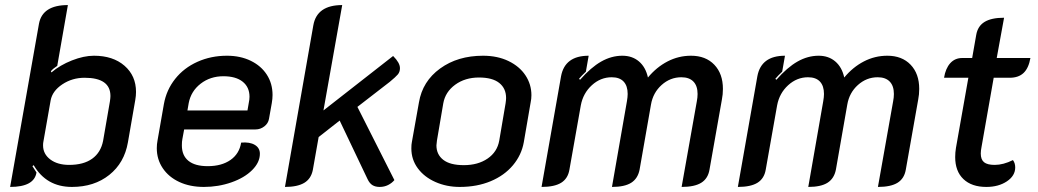

<svg xmlns="http://www.w3.org/2000/svg" viewBox="-20 -729 4097 758"><path d="M134 -636Q148 -709 248 -709L206 -469Q189 -458 181 -448L183 -443Q217 -472 264 -490.5Q311 -509 351 -509Q426 -509 471.5 -469.5Q517 -430 517 -366Q517 -351 514 -334L485 -167Q471 -86 411.5 -38.5Q352 9 264 9Q163 9 113 -77L108 -73L124 -48Q115 9 20 9ZM387 -173 414 -329Q416 -343 416 -350Q416 -422 314 -422Q265 -422 226 -396Q187 -370 180 -333L151 -168Q150 -163 150 -155Q150 -121 178.5 -99.5Q207 -78 253 -78Q310 -78 344 -102.5Q378 -127 387 -173Z M599 -144Q599 -160 602 -175L627 -318Q637 -374 671.5 -417.5Q706 -461 759.5 -485Q813 -509 876 -509Q929 -509 970 -489Q1011 -469 1033.5 -434Q1056 -399 1056 -354Q1056 -339 1053 -322L1042 -260Q1039 -242 1023.5 -230Q1008 -218 989 -218H707L700 -180Q698 -171 698 -155Q698 -115 724 -94Q750 -73 800 -73Q855 -73 890 -97.5Q925 -122 932 -166Q966 -169 986 -157Q1006 -145 1006 -122Q1006 -88 975.5 -57.5Q945 -27 893.5 -9Q842 9 785 9Q730 9 688 -10.5Q646 -30 622.5 -65Q599 -100 599 -144ZM957 -293 962 -322Q965 -336 965 -347Q965 -385 938 -406.5Q911 -428 862 -428Q810 -428 772 -398.5Q734 -369 725 -322L720 -293Z M1519 -406 1391 -307 1537 -18Q1527 -6 1512 1.5Q1497 9 1479 9Q1462 9 1450.5 2Q1439 -5 1431 -22L1321 -253L1238 -188L1215 -58Q1208 -23 1181 -7Q1154 9 1105 9L1217 -629Q1231 -709 1331 -709L1257 -293L1532 -508Q1559 -481 1559 -460Q1559 -445 1550.5 -435Q1542 -425 1519 -406Z M1604 -143Q1604 -159 1606 -168L1634 -325Q1648 -408 1717.5 -458.5Q1787 -509 1887 -509Q1944 -509 1987.5 -488Q2031 -467 2054.5 -431.5Q2078 -396 2078 -353Q2078 -339 2075 -325L2048 -168Q2039 -117 2005 -76.5Q1971 -36 1917 -13.5Q1863 9 1795 9Q1743 9 1699 -10.5Q1655 -30 1629.5 -64.5Q1604 -99 1604 -143ZM1951 -174 1976 -321Q1978 -335 1978 -342Q1978 -380 1951 -401.5Q1924 -423 1871 -423Q1816 -423 1777 -394.5Q1738 -366 1730 -321L1705 -174Q1703 -160 1703 -155Q1703 -119 1730 -98Q1757 -77 1811 -77Q1867 -77 1905 -103Q1943 -129 1951 -174Z M2195 -428Q2210 -509 2304 -509L2293 -446Q2276 -430 2266 -418L2270 -414Q2313 -463 2353.5 -486Q2394 -509 2437 -509Q2476 -509 2502.5 -486.5Q2529 -464 2538 -423Q2572 -464 2615.5 -486.5Q2659 -509 2708 -509Q2766 -509 2800 -473.5Q2834 -438 2834 -378Q2834 -356 2830 -336L2781 -59Q2775 -24 2748.5 -7.5Q2722 9 2671 9L2731 -329Q2734 -344 2734 -358Q2734 -390 2717.5 -407Q2701 -424 2670 -424Q2626 -424 2592 -393.5Q2558 -363 2550 -316L2505 -59Q2498 -24 2472 -7.5Q2446 9 2396 9L2455 -329Q2458 -346 2458 -358Q2458 -390 2442 -407Q2426 -424 2395 -424Q2351 -424 2316.5 -392.5Q2282 -361 2273 -313L2228 -59Q2222 -24 2195.5 -7.5Q2169 9 2118 9Z M2970 -428Q2985 -509 3079 -509L3068 -446Q3051 -430 3041 -418L3045 -414Q3088 -463 3128.5 -486Q3169 -509 3212 -509Q3251 -509 3277.5 -486.5Q3304 -464 3313 -423Q3347 -464 3390.5 -486.5Q3434 -509 3483 -509Q3541 -509 3575 -473.5Q3609 -438 3609 -378Q3609 -356 3605 -336L3556 -59Q3550 -24 3523.5 -7.5Q3497 9 3446 9L3506 -329Q3509 -344 3509 -358Q3509 -390 3492.5 -407Q3476 -424 3445 -424Q3401 -424 3367 -393.5Q3333 -363 3325 -316L3280 -59Q3273 -24 3247 -7.5Q3221 9 3171 9L3230 -329Q3233 -346 3233 -358Q3233 -390 3217 -407Q3201 -424 3170 -424Q3126 -424 3091.5 -392.5Q3057 -361 3048 -313L3003 -59Q2997 -24 2970.5 -7.5Q2944 9 2893 9Z M3751 -109Q3751 -127 3754 -145L3803 -422H3707Q3713 -459 3731.5 -479.5Q3750 -500 3779 -500H3818L3834 -591Q3840 -626 3867 -642.5Q3894 -659 3944 -659L3915 -500H4048Q4041 -460 4021 -441Q4001 -422 3966 -422H3903L3855 -149Q3852 -134 3852 -123Q3852 -99 3865 -88.5Q3878 -78 3907 -78Q3941 -78 3979 -97Q3988 -85 3988 -68Q3988 -35 3955 -13Q3922 9 3874 9Q3816 9 3783.5 -22Q3751 -53 3751 -109Z"/></svg>

Font: K2D Medium
Style: Italic
Weight: 500
Italic angle: -10°
Designer: Katatrad Aksorn Co.,Ltd.
Foundry: Cadson Demak Co.,Ltd.
Version: Version 1.000; ttfautohint (v1.6)